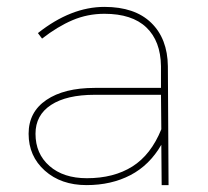

<svg xmlns="http://www.w3.org/2000/svg" viewBox="-20 -537 602 557"><path d="M449 0 448 -117Q414 -58 358.5 -29Q303 0 231 0Q157 0 110 -42Q63 -84 63 -149Q63 -212 114.5 -247Q166 -282 255 -282H447V-345Q446 -418 404.5 -457.5Q363 -497 283 -497Q234 -497 190.5 -478.5Q147 -460 102 -425L90 -441Q186 -517 283 -517Q371 -517 418.5 -471Q466 -425 467 -345L469 0ZM448 -162 447 -262H255Q173 -262 128 -232.5Q83 -203 83 -149Q83 -91 123.5 -55.5Q164 -20 232 -20Q310 -20 364 -54Q418 -88 448 -162Z"/></svg>

Font: TypoPRO Montserrat
Style: Regular
Weight: 250
Designer: Julieta Ulanovsky
Foundry: Julieta Ulanovsky
Version: Version 6.001